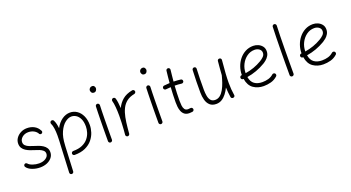

<svg xmlns="http://www.w3.org/2000/svg" viewBox="-60 -1490 4535 2480"><g transform="rotate(-20 2208.0 -250.5)"><path d="M422.9 -390.1Q415.5 -382.8 405.3 -382.8Q395 -382.8 386.2 -390.6Q371.1 -422.9 336.4 -442.4Q301.8 -461.9 258.3 -461.9Q209 -461.9 174.8 -433.6Q140.6 -405.3 140.6 -366.2Q140.6 -337.4 160.4 -318.8Q180.2 -300.3 210.2 -288.8Q240.2 -277.3 271 -268.1Q298.3 -260.3 327.6 -249.3Q356.9 -238.3 382.6 -221.9Q408.2 -205.6 424.1 -181.4Q439.9 -157.2 439.9 -122.6Q439.9 -81.5 414.8 -49.3Q389.6 -17.1 346.7 1.2Q303.7 19.5 250.5 19.5Q194.8 19.5 143.3 0Q91.8 -19.5 67.9 -54.2Q61.5 -64 63.7 -74.5Q65.9 -85 75.2 -91.3Q84 -97.2 93 -95Q102.1 -92.8 107.9 -87.4Q127 -64 169.7 -49.3Q212.4 -34.7 255.4 -34.7Q312 -34.7 348.6 -59.8Q385.3 -85 385.3 -121.6Q385.3 -149.4 365.7 -166.7Q346.2 -184.1 317.1 -195.6Q288.1 -207 258.3 -215.8Q230.5 -224.1 200.7 -235.4Q170.9 -246.6 144.8 -263.2Q118.7 -279.8 102.5 -304.9Q86.4 -330.1 86.4 -366.2Q86.4 -407.7 110.4 -441.9Q134.3 -476.1 173.6 -496.3Q212.9 -516.6 259.8 -516.6Q316.4 -516.6 359.4 -492.7Q402.3 -468.8 423.3 -427.2Q431.2 -418.9 430.9 -408.2Q430.7 -397.5 422.9 -390.1Z M695.8 -7.3Q695.8 -18.6 703.9 -26.6Q711.9 -34.7 723.1 -34.7Q798.3 -34.7 848.9 -57.4Q899.4 -80.1 929.2 -116.7Q959 -153.3 971.9 -195.6Q984.9 -237.8 984.9 -277.3Q984.9 -341.3 965.3 -382.1Q945.8 -422.9 915.3 -442.4Q884.8 -461.9 851.1 -461.9Q808.6 -461.9 763.4 -426.8Q718.3 -391.6 685.8 -320.6Q653.3 -249.5 648.9 -141.1Q648.9 -138.2 648.4 -135.7Q647.9 -127 647.5 -122.1L631.8 212.9Q631.3 224.1 622.8 231.4Q614.3 238.8 603 238.3Q591.8 237.8 584.5 229.5Q577.1 221.2 577.6 210L593.3 -125Q596.2 -172.4 598.1 -214.8Q600.1 -257.3 600.1 -294.4Q600.1 -345.2 593.8 -390.1Q587.4 -435.1 573.7 -461.9Q568.8 -472.2 572.3 -482.9Q575.7 -493.7 585.9 -498.5Q596.2 -503.9 607.2 -500.2Q618.2 -496.6 623 -486.3Q634.8 -462.9 641.6 -434.3Q648.4 -405.8 651.4 -374Q687.5 -441.9 740 -479Q792.5 -516.1 851.1 -516.1Q903.3 -516.1 946 -487.1Q988.8 -458 1013.9 -404.5Q1039.1 -351.1 1039.1 -277.3Q1039.1 -230 1022.5 -178.2Q1005.9 -126.5 969 -81.5Q932.1 -36.6 871.6 -8.5Q811 19.5 723.1 19.5Q711.9 19.5 703.9 11.7Q695.8 3.9 695.8 -7.3Z M1190.9 -694.8Q1190.9 -711.9 1203.6 -725.3Q1216.3 -738.8 1235.8 -738.8Q1257.3 -738.8 1266.4 -724.1Q1275.4 -709.5 1275.4 -698.2Q1275.4 -681.6 1264.4 -666.5Q1253.4 -651.4 1233.4 -651.4Q1209.5 -651.4 1200.2 -667.5Q1190.9 -683.6 1190.9 -694.8ZM1223.1 -501.5Q1234.4 -501 1241.9 -492.4Q1249.5 -483.9 1249 -472.7Q1247.6 -438.5 1246.3 -390.1Q1245.1 -341.8 1244.4 -286.9Q1243.7 -231.9 1243.2 -177.7Q1242.7 -123.5 1242.4 -77.1Q1242.2 -30.8 1242.2 0Q1242.2 11.2 1233.9 19Q1225.6 26.9 1214.4 26.9Q1203.1 26.9 1195.3 19Q1187.5 11.2 1187.5 0Q1187.5 -30.8 1187.7 -77.4Q1188 -124 1188.5 -178.2Q1189 -232.4 1189.9 -287.6Q1190.9 -342.8 1192.1 -391.8Q1193.4 -440.9 1194.8 -475.6Q1195.3 -486.8 1203.6 -494.4Q1211.9 -502 1223.1 -501.5Z M1447.8 26.9Q1444.3 26.4 1441.4 25.4Q1440.9 25.4 1440.4 24.9Q1440.4 24.9 1439.9 24.9Q1427.2 19.5 1424.3 6.3Q1424.3 5.9 1423.8 4.9Q1423.8 4.9 1423.8 4.4Q1423.3 1 1423.8 -2.9Q1423.8 -4.9 1424.3 -7.3Q1425.8 -23.4 1427 -39.6Q1428.2 -55.7 1429.7 -71.8Q1432.6 -115.2 1434.8 -163.6Q1437 -211.9 1437 -259.8Q1437 -322.8 1432.1 -378.7Q1427.2 -434.6 1417.5 -466.3Q1414.6 -477.1 1419.9 -487.1Q1425.3 -497.1 1436 -500.5Q1446.8 -503.9 1456.8 -498.3Q1466.8 -492.7 1470.2 -481.9Q1478 -455.6 1482.4 -420.7Q1486.8 -385.7 1489.3 -345.7Q1518.1 -407.7 1569.3 -451.2Q1620.6 -494.6 1705.1 -510.7Q1715.8 -513.2 1725.3 -506.6Q1734.9 -500 1736.8 -489.3Q1739.3 -478.5 1732.7 -469Q1726.1 -459.5 1715.3 -457Q1649.4 -444.3 1607.7 -411.6Q1565.9 -378.9 1541.5 -329.1Q1517.1 -279.3 1504.4 -215.1Q1491.7 -150.9 1484.9 -75.7Q1481.9 -33.7 1478 2.9Q1477.5 6.3 1476.1 9.8Q1476.1 9.8 1476.1 9.8Q1476.1 10.7 1475.6 11.2Q1470.2 23.4 1457 26.4Q1456.5 26.4 1455.6 26.4Q1455.6 26.4 1455.6 26.9Q1451.7 27.3 1447.8 26.9Z M1884.3 -694.8Q1884.3 -711.9 1897 -725.3Q1909.7 -738.8 1929.2 -738.8Q1950.7 -738.8 1959.7 -724.1Q1968.8 -709.5 1968.8 -698.2Q1968.8 -681.6 1957.8 -666.5Q1946.8 -651.4 1926.8 -651.4Q1902.8 -651.4 1893.6 -667.5Q1884.3 -683.6 1884.3 -694.8ZM1916.5 -501.5Q1927.7 -501 1935.3 -492.4Q1942.9 -483.9 1942.4 -472.7Q1940.9 -438.5 1939.7 -390.1Q1938.5 -341.8 1937.7 -286.9Q1937 -231.9 1936.5 -177.7Q1936 -123.5 1935.8 -77.1Q1935.5 -30.8 1935.5 0Q1935.5 11.2 1927.2 19Q1918.9 26.9 1907.7 26.9Q1896.5 26.9 1888.7 19Q1880.9 11.2 1880.9 0Q1880.9 -30.8 1881.1 -77.4Q1881.3 -124 1881.8 -178.2Q1882.3 -232.4 1883.3 -287.6Q1884.3 -342.8 1885.5 -391.8Q1886.7 -440.9 1888.2 -475.6Q1888.7 -486.8 1897 -494.4Q1905.3 -502 1916.5 -501.5Z M2366.7 -397Q2365.7 -386.2 2356.7 -379.2Q2347.7 -372.1 2336.4 -373.5Q2293.5 -379.4 2242.2 -379.9Q2238.8 -328.6 2236.6 -277.1Q2234.4 -225.6 2234.4 -173.3Q2234.4 -140.1 2238 -108.2Q2241.7 -76.2 2256.1 -55.4Q2270.5 -34.7 2302.2 -34.7Q2316.9 -34.7 2333.5 -37.6Q2344.7 -40 2354 -33.4Q2363.3 -26.9 2365.2 -15.6Q2367.7 -4.9 2361.1 4.4Q2354.5 13.7 2343.3 16.1Q2322.8 19.5 2302.2 19.5Q2259.3 19.5 2234.6 0Q2210 -19.5 2198.2 -49.8Q2186.5 -80.1 2183.3 -113Q2180.2 -146 2180.2 -173.3Q2180.2 -225.6 2182.4 -276.9Q2184.6 -328.1 2188 -378.9Q2153.3 -377.4 2121.1 -373.5Q2110.4 -372.1 2101.1 -379.2Q2091.8 -386.2 2090.8 -397Q2089.4 -408.2 2096.4 -417.2Q2103.5 -426.3 2114.3 -427.2Q2151.4 -432.1 2192.4 -433.6Q2195.8 -474.6 2200 -515.4Q2204.1 -556.2 2209 -597.2Q2210 -608.4 2219.2 -615.2Q2228.5 -622.1 2239.3 -620.6Q2250.5 -619.6 2257.3 -610.8Q2264.2 -602.1 2262.7 -590.8Q2258.3 -551.3 2254.2 -512.2Q2250 -473.1 2246.6 -434.1Q2271.5 -433.6 2295.7 -431.9Q2319.8 -430.2 2343.3 -427.2Q2354.5 -426.3 2361.3 -417.2Q2368.2 -408.2 2366.7 -397Z M2929.7 -481.9Q2919.9 -377.4 2915 -303.5Q2910.2 -229.5 2910.2 -172.9Q2910.2 -125 2913.6 -84.7Q2917 -44.4 2923.3 -3.9Q2925.8 8.3 2919.2 15.9Q2912.6 23.4 2903.3 25.9Q2892.6 28.3 2882.1 23.2Q2871.6 18.1 2869.6 4.4Q2864.3 -28.8 2861.1 -61.8Q2857.9 -94.7 2856.4 -130.4Q2835.9 -87.4 2808.6 -51.8Q2781.2 -16.1 2746.6 5.4Q2711.9 26.9 2668.9 26.9Q2613.8 26.9 2581.8 -2.4Q2549.8 -31.7 2536.6 -79.6Q2523.4 -127.4 2523.4 -182.6Q2523.4 -258.3 2524.4 -333Q2525.4 -407.7 2529.8 -489.3Q2530.3 -499.5 2537.6 -507.6Q2544.9 -515.6 2557.1 -515.6Q2570.8 -515.6 2577.6 -507.6Q2584.5 -499.5 2584 -488.3Q2580.6 -415 2579.3 -348.6Q2578.1 -282.2 2578.1 -203.6Q2578.1 -155.3 2585.4 -115.2Q2592.8 -75.2 2613.3 -51.3Q2633.8 -27.3 2672.9 -27.3Q2711.9 -27.3 2741.7 -51.8Q2771.5 -76.2 2793.7 -116Q2815.9 -155.8 2832 -202.9Q2848.1 -250 2859.4 -294.9Q2859.9 -296.9 2860.4 -298.3Q2862.8 -338.4 2866.7 -385.3Q2870.6 -432.1 2876 -487.3Q2877 -500.5 2886.2 -506.3Q2895.5 -512.2 2906.2 -511.2Q2916 -510.3 2923.3 -502.9Q2930.7 -495.6 2929.7 -481.9Z M3514.2 -43.9Q3473.1 -6.8 3423.6 6.3Q3374 19.5 3324.2 19.5Q3243.2 19.5 3183.6 -22Q3124 -63.5 3108.9 -157.2Q3106.4 -156.7 3104 -156.7Q3092.8 -155.8 3084.5 -163.1Q3076.2 -170.4 3075.2 -181.6Q3074.2 -192.9 3081.5 -201.4Q3088.9 -210 3100.1 -210.9Q3102.5 -210.9 3104.5 -211.4Q3104.5 -212.9 3104.5 -214.8Q3104.5 -270.5 3123.3 -324.2Q3142.1 -377.9 3177.2 -421.4Q3212.4 -464.8 3261.2 -490.5Q3310.1 -516.1 3369.6 -516.1Q3403.8 -516.1 3436.5 -502Q3469.2 -487.8 3490.7 -460.4Q3512.2 -433.1 3512.2 -393.1Q3512.2 -357.4 3495.6 -330.1Q3479 -302.7 3456.3 -283.9Q3433.6 -265.1 3415.5 -254.4Q3295.9 -183.6 3163.1 -163.1Q3174.8 -94.2 3217.3 -64.5Q3259.8 -34.7 3324.2 -34.7Q3369.1 -34.7 3408.4 -46.1Q3447.8 -57.6 3477.1 -84.5Q3485.4 -91.8 3496.8 -91.3Q3508.3 -90.8 3516.1 -82.5Q3523.4 -74.2 3522.9 -62.7Q3522.5 -51.3 3514.2 -43.9ZM3368.7 -461.9Q3309.6 -461.9 3262 -427.2Q3214.4 -392.6 3186.5 -336.9Q3158.7 -281.2 3158.7 -217.3Q3282.2 -236.8 3385.7 -298.3Q3414.6 -315.4 3436.8 -337.6Q3459 -359.9 3459 -389.6Q3459 -422.9 3432.1 -442.4Q3405.3 -461.9 3368.7 -461.9Z M3721.2 -686.5Q3732.4 -686 3740 -677.5Q3747.6 -668.9 3747.1 -657.7Q3744.1 -595.7 3742.4 -512.7Q3740.7 -429.7 3739.7 -338.6Q3738.8 -247.6 3738.5 -159.9Q3738.3 -72.3 3738.3 0Q3738.3 11.2 3730 19Q3721.7 26.9 3710.4 26.9Q3699.2 26.9 3691.4 19Q3683.6 11.2 3683.6 0Q3683.6 -72.3 3683.8 -160.2Q3684.1 -248 3685.3 -339.1Q3686.5 -430.2 3688.2 -513.7Q3689.9 -597.2 3692.9 -660.6Q3693.4 -671.9 3701.7 -679.4Q3710 -687 3721.2 -686.5Z M4334.5 -43.9Q4293.5 -6.8 4243.9 6.3Q4194.3 19.5 4144.5 19.5Q4063.5 19.5 4003.9 -22Q3944.3 -63.5 3929.2 -157.2Q3926.8 -156.7 3924.3 -156.7Q3913.1 -155.8 3904.8 -163.1Q3896.5 -170.4 3895.5 -181.6Q3894.5 -192.9 3901.9 -201.4Q3909.2 -210 3920.4 -210.9Q3922.9 -210.9 3924.8 -211.4Q3924.8 -212.9 3924.8 -214.8Q3924.8 -270.5 3943.6 -324.2Q3962.4 -377.9 3997.6 -421.4Q4032.7 -464.8 4081.5 -490.5Q4130.4 -516.1 4189.9 -516.1Q4224.1 -516.1 4256.8 -502Q4289.6 -487.8 4311 -460.4Q4332.5 -433.1 4332.5 -393.1Q4332.5 -357.4 4315.9 -330.1Q4299.3 -302.7 4276.6 -283.9Q4253.9 -265.1 4235.8 -254.4Q4116.2 -183.6 3983.4 -163.1Q3995.1 -94.2 4037.6 -64.5Q4080.1 -34.7 4144.5 -34.7Q4189.5 -34.7 4228.8 -46.1Q4268.1 -57.6 4297.4 -84.5Q4305.7 -91.8 4317.1 -91.3Q4328.6 -90.8 4336.4 -82.5Q4343.8 -74.2 4343.3 -62.7Q4342.8 -51.3 4334.5 -43.9ZM4189 -461.9Q4129.9 -461.9 4082.3 -427.2Q4034.7 -392.6 4006.8 -336.9Q3979 -281.2 3979 -217.3Q4102.5 -236.8 4206.1 -298.3Q4234.9 -315.4 4257.1 -337.6Q4279.3 -359.9 4279.3 -389.6Q4279.3 -422.9 4252.4 -442.4Q4225.6 -461.9 4189 -461.9Z"/></g></svg>

Font: Mikhak-DS2-FD Light
Style: Regular
Weight: 300
Designer: Amin Abedi
Version: Version 3.2